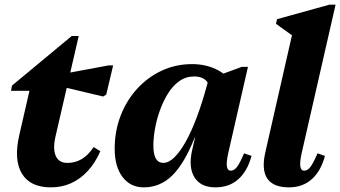

<svg xmlns="http://www.w3.org/2000/svg" viewBox="-20 -785 1453 820"><path d="M197 15.2Q109.2 15.2 73.6 -43.5Q38 -102.2 62.4 -208.4L118.8 -453.8L149.6 -397.2H27.2L31.2 -419.4L286.2 -631.2H316.2L218 -206.4Q204.6 -150.4 217.8 -119.8Q231 -89.2 267.8 -89.2Q301.4 -89.2 329.1 -105.7Q356.8 -122.2 380 -157L408.4 -139Q386.4 -88.8 354.7 -54.6Q323 -20.4 283.6 -2.6Q244.2 15.2 197 15.2ZM420.6 -372.8 207 -423.6 218.4 -463.8 443.2 -505.6H463.2L433.8 -381.2Z M594 15.2Q536.8 15.2 503.3 -29.2Q469.8 -73.6 469.8 -149.6Q469.8 -225.4 495.3 -291.1Q520.8 -356.8 565.9 -406.1Q611 -455.4 670.9 -483.3Q730.8 -511.2 800.4 -511.2Q855.4 -511.2 900.5 -490.4Q945.6 -469.6 969.4 -432.8L882.8 -358.4Q882.8 -410.6 865.5 -434.5Q848.2 -458.4 809.4 -458.4Q773.8 -458.4 745.8 -438.5Q717.8 -418.6 697.2 -385.3Q676.6 -352 662.6 -312.6Q648.6 -273.2 641.8 -234.3Q635 -195.4 635 -163.2Q635 -89.4 677.4 -89.4Q700.4 -89.4 724.3 -112.5Q748.2 -135.6 772.6 -178.8Q797 -222 820.3 -283.9Q843.6 -345.8 864.8 -424.2L920.4 -396.2L910.2 -197.2H811.4Q767.2 -86 715.5 -35.4Q663.8 15.2 594 15.2ZM900.2 15.2Q837.4 15.2 810.7 -27.4Q784 -70 800.6 -143.6L873.6 -461.8H910.4L1012.4 -499.4H1039L954.4 -129.4Q946.2 -91.8 949.1 -73.9Q952 -56 965.6 -56Q980 -56 992.4 -72.4Q1004.8 -88.8 1022.4 -130.2L1054.2 -119.2Q1036.8 -54 997.7 -19.4Q958.6 15.2 900.2 15.2Z M1213.8 15.2Q1147 15.2 1121.5 -22.6Q1096 -60.4 1113.4 -135.6L1241 -696.4L1261.8 -609.2L1158.6 -683.4L1163.4 -703.2L1386.6 -765H1413.2L1268 -129.4Q1259.8 -91.8 1262.7 -73.9Q1265.6 -56 1279.2 -56Q1293.6 -56 1306 -72.4Q1318.4 -88.8 1336 -130.2L1367.8 -119.2Q1350.4 -54 1311.3 -19.4Q1272.2 15.2 1213.8 15.2Z"/></svg>

Font: Platypi Light
Style: Italic
Weight: 300
Italic angle: -13°
Designer: David Sargent
Foundry: Bolt Cutter Type
Version: Version 1.200